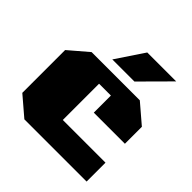

<svg xmlns="http://www.w3.org/2000/svg" viewBox="-190 -897 1056 1056"><g transform="rotate(45 337.5 -369.0)"><path d="M259 -575 368 -738H593L431 -575ZM150 0 39 -95V-428L150 -523H525L636 -428V-296H394V-429H302V-147H634V0Z"/></g></svg>

Font: Tomorrow ExtraBold
Style: Regular
Weight: 800
Designer: Tony de Marco, Monica Rizzolli
Foundry: Just in Type
Version: Version 2.002